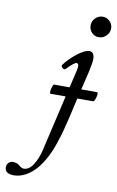

<svg xmlns="http://www.w3.org/2000/svg" viewBox="-252 -651 594 972"><g transform="rotate(10 45.5 -164.5)"><path d="M192.9 -493.2Q171.4 -493.2 156.7 -508.5Q142.1 -523.9 142.1 -544.9Q142.1 -567.4 158 -583.3Q173.8 -599.1 195.8 -599.1Q216.8 -599.1 231.9 -584Q247.1 -568.8 247.1 -547.9Q247.1 -525.4 231 -509.3Q214.8 -493.2 192.9 -493.2ZM2 -168.9Q-2 -170.9 -1.2 -181.6Q-0.5 -192.4 3.9 -205.1Q8.3 -217.8 12.2 -217.8H91.8L112.8 -307.1Q116.2 -324.2 116.2 -331.1Q116.2 -336.9 113.3 -341.1Q110.4 -345.2 106 -345.2Q93.8 -345.2 56.2 -306.2Q50.3 -299.3 40.3 -307.1Q30.3 -314.9 35.2 -323.2Q56.6 -353.5 95.7 -384.8Q134.8 -416 159.2 -416Q185.1 -416 185.1 -377.9Q185.1 -362.3 174.8 -314L151.9 -217.8H233.9Q237.8 -215.8 236.8 -205.1Q235.8 -194.3 231.2 -181.6Q226.6 -168.9 222.2 -168.9H140.1L117.2 -67.9Q106.9 -24.9 99.1 4.2Q91.3 33.2 77.6 73.7Q64 114.3 46.1 147.7Q28.3 181.2 6.8 207Q-19.5 238.3 -49.8 254.2Q-80.1 270 -108.9 270Q-155.8 270 -155.8 236.8Q-155.8 221.7 -146.5 212.9Q-137.2 204.1 -125 204.1Q-102.5 204.1 -90.8 215.8Q-77.1 228 -65.9 228Q-38.6 228 -18.3 196.5Q2 165 12.2 124L80.1 -168.9Z"/></g></svg>

Font: Junicode SmCond
Style: Italic
Weight: 400
Width: 4
Italic angle: -11°
Designer: Peter S. Baker
Version: Version 2.206